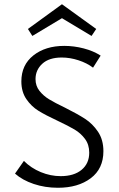

<svg xmlns="http://www.w3.org/2000/svg" viewBox="-20 -881 561 908"><path d="M133 -711 112 -744 273 -861 435 -744 413 -711 273 -795ZM287 -372Q345 -343 381.5 -319.5Q418 -296 443.5 -258Q469 -220 469 -166Q469 -83 409 -38Q349 7 254 7Q193 7 139.5 -11Q86 -29 51 -60L93 -120Q127 -86 173 -67Q219 -48 267 -48Q330 -48 366 -78Q402 -108 402 -159Q402 -197 382 -224Q362 -251 332.5 -268.5Q303 -286 252 -310Q196 -336 162 -357Q128 -378 104.5 -412.5Q81 -447 81 -496Q81 -574 138 -619Q195 -664 284 -664Q330 -664 376 -652Q422 -640 456 -618L420 -561Q391 -583 351 -596Q311 -609 272 -609Q212 -609 180 -579.5Q148 -550 148 -507Q148 -475 166.5 -451.5Q185 -428 212 -411.5Q239 -395 287 -372Z"/></svg>

Font: Ysabeau Infant
Style: Regular
Weight: 400
Designer: Christian Thalmann (Catharsis Fonts)
Version: Version 0.003